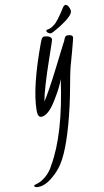

<svg xmlns="http://www.w3.org/2000/svg" viewBox="-157 -610 565 1039"><g transform="rotate(-10 125.0 -90.5)"><path d="M198.7 -465.3Q220.7 -478.5 268.6 -555.7Q274.9 -563 280.3 -563.5Q293.5 -563.5 301.8 -541.5Q304.7 -532.7 305.2 -526.4Q305.2 -501 234.9 -456.1Q186.5 -425.8 177.5 -425.8Q168.5 -425.8 160.2 -433.1Q154.8 -438.5 155.3 -442.9Q155.8 -447.3 158.7 -448.2Q180.2 -450.2 198.7 -465.3ZM263.2 -399.4Q290.5 -399.4 292 -383.8Q292 -378.9 273.4 -309.6Q273.4 -309.6 250.5 -227.1Q243.2 -199.2 231.7 -135Q220.2 -70.8 208 -17.6Q159.2 194.3 105 279.8Q88.9 305.2 64.9 328.6Q11.7 381.3 -33.7 381.3Q-55.2 381.3 -55.2 371.1Q-54.7 367.2 -41.5 364Q-28.3 360.8 -12.7 352.1Q31.2 325.7 54.2 279.8Q146 123 187 -173.3Q172.9 -129.9 129.2 -59.8Q85.4 10.3 48.3 10.3Q28.3 10.3 28.8 -29.8Q30.3 -155.3 114.7 -383.8Q118.2 -393.1 121.1 -399.4Q128.4 -415 137 -415Q145.5 -415 151.9 -413.6Q177.2 -408.2 177.7 -393.1Q177.7 -389.6 170.9 -369.1L147 -299.3Q89.8 -134.3 78.6 -67.9Q111.8 -118.7 170.2 -233.9Q228.5 -349.1 233.4 -358.4Q239.3 -367.7 242.2 -375.5L246.1 -385.7Q252 -399.4 263.2 -399.4Z"/></g></svg>

Font: Kristi
Style: Regular
Weight: 400
Italic angle: -15°
Version: Version 1.004